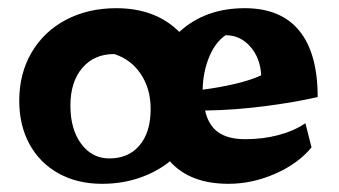

<svg xmlns="http://www.w3.org/2000/svg" viewBox="-20 -438 829 469"><path d="M726 -137 741 -78Q708 -38 652 -13.5Q596 11 538 11Q444 11 395 -44Q363 -18 320.5 -3.5Q278 11 229 11Q169 11 123 -14.5Q77 -40 52 -86Q27 -132 27 -192Q27 -258 57 -309.5Q87 -361 141 -389.5Q195 -418 264 -418Q360 -418 418 -360Q481 -418 578 -418Q666 -418 711 -363Q756 -308 756 -201Q700 -188 626 -178.5Q552 -169 481 -168Q489 -132 513 -115Q537 -98 579 -98Q622 -98 660 -108Q698 -118 726 -137ZM475 -219Q515 -224 553.5 -233Q592 -242 618 -254Q616 -296 591.5 -324Q567 -352 531 -352Q506 -335 491 -299Q476 -263 475 -219ZM348 -172Q348 -221 324 -257Q300 -293 259 -306Q210 -306 181 -272Q152 -238 152 -180Q152 -122 178.5 -86.5Q205 -51 247 -51Q294 -51 321 -83Q348 -115 348 -172Z"/></svg>

Font: Mirza
Style: Bold
Weight: 700
Designer: Arabic design by Kourosh Beigpour, Latin design by Eduardo Tunni, engineering by Lasse Fister
Version: Version 1.0010g